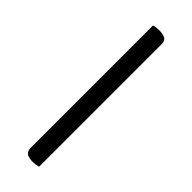

<svg xmlns="http://www.w3.org/2000/svg" viewBox="-232 -693 716 716"><g transform="rotate(45 126.0 -334.5)"><path d="M162 -644V2Q155 4 147.5 5Q140 6 134 6Q112 6 101 -1Q90 -8 90 -27V-671Q95 -673 103.5 -674Q112 -675 119 -675Q139 -675 150.5 -669Q162 -663 162 -644Z"/></g></svg>

Font: Baloo Bhaina 2
Style: Regular
Weight: 400
Designer: Yesha Goshar, Manish Minz, Shuchita Grover and Ek Type
Foundry: Ek Type
Version: Version 1.700